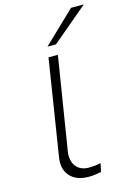

<svg xmlns="http://www.w3.org/2000/svg" viewBox="-140 -1012 745 1088"><g transform="rotate(-15 233.0 -467.5)"><path d="M241 8Q168 8 131.5 -33.5Q95 -75 106 -142L195 -705H250L162 -157Q158 -125 167 -99Q176 -73 198.5 -57.5Q221 -42 255 -42Q270 -42 289.5 -44Q309 -46 325 -50L314 0Q295 3 278.5 5.5Q262 8 241 8ZM205 -765 391 -943H466L255 -765Z"/></g></svg>

Font: Nunito Sans 7pt Expanded ExtraLight
Style: Italic
Weight: 250
Width: 7
Italic angle: -9°
Designer: Vernon Adams
Foundry: Vernon Adams
Version: Version 3.101;gftools[0.9.27]